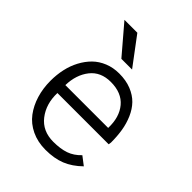

<svg xmlns="http://www.w3.org/2000/svg" viewBox="-201 -794 904 904"><g transform="rotate(45 251.5 -342.0)"><path d="M211.9 -549.8 92.3 -689.9H178.2L283.2 -549.8ZM262.2 5.9Q210 5.9 168.5 -13.9Q127 -33.7 101.3 -67.9Q75.7 -102.1 62.3 -146.2Q48.8 -190.4 48.8 -241.2Q48.8 -281.2 56.9 -318.1Q64.9 -355 82 -387.2Q99.1 -419.4 123 -443.1Q147 -466.8 180.7 -480.5Q214.4 -494.1 253.9 -494.1Q299.3 -494.1 334.5 -480Q369.6 -465.8 392.3 -442.4Q415 -418.9 429.7 -385.3Q444.3 -351.6 450.2 -315.2Q456.1 -278.8 456.1 -236.8L454.1 -223.1H112.8Q110.4 -149.4 149.9 -98.1Q189.5 -46.9 261.2 -46.9Q308.1 -46.9 341.6 -58.3Q375 -69.8 402.8 -99.1L444.8 -66.9Q405.3 -28.3 362.5 -11.2Q319.8 5.9 262.2 5.9ZM112.8 -275.9H397.9Q400.4 -349.1 363.3 -393.6Q326.2 -438 253.9 -438Q187 -438 150.9 -392.1Q114.7 -346.2 112.8 -275.9Z"/></g></svg>

Font: HK Grotesk Light
Style: Regular
Weight: 300
Designer: Alfredo Marco Pradil and Stefan Peev
Foundry: Hanken Design Co.
Version: Version 1.045;PS 001.045;hotconv 1.0.88;makeotf.lib2.5.64775